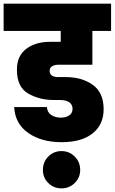

<svg xmlns="http://www.w3.org/2000/svg" viewBox="-34 -760 631 1056"><path d="M288 -404Q267 -404 253 -396Q239 -388 239 -370Q239 -353 251.5 -344.5Q264 -336 284 -336H328Q416 -336 476 -293.5Q536 -251 536 -159Q536 -75 475.5 -26.5Q415 22 305 22Q194 22 121.5 -28.5Q49 -79 44 -171H224Q226 -142 248 -127.5Q270 -113 300 -113Q330 -113 347.5 -126Q365 -139 365 -161Q365 -185 347 -197.5Q329 -210 295 -210H261Q183 -210 121 -245.5Q59 -281 59 -377Q59 -452 110 -491Q161 -530 242 -530H300V-590H-14V-740H577V-590H474V-404ZM407 175Q407 217 377 246.5Q347 276 304 276Q261 276 231.5 246.5Q202 217 202 175Q202 131 231.5 101Q261 71 304 71Q347 71 377 101Q407 131 407 175Z"/></svg>

Font: DVN-Poppins ExtBd
Style: Regular
Weight: 800
Designer: Ninad Kale (Devanagari), Jonny Pinhorn (Latin)
Foundry: Indian Type Foundry
Version: 4.004